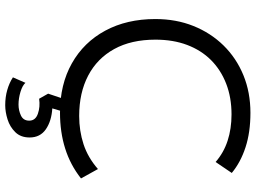

<svg xmlns="http://www.w3.org/2000/svg" viewBox="-142 -613 980 736"><g transform="rotate(90 348.0 -245.0)"><path d="M412 15Q303.5 15 222.8 -30.5Q142 -76 97.5 -158.5Q53 -241 53 -350.5Q53 -430 79.5 -496.2Q106 -562.5 154.2 -611.8Q202.5 -661 268.2 -688Q334 -715 412.5 -715Q487 -715 544.5 -696.2Q602 -677.5 643 -643.5L601 -581.5Q565.5 -612.5 519.5 -627.5Q473.5 -642.5 418.5 -642.5Q353.5 -642.5 300.8 -622Q248 -601.5 210.2 -563.8Q172.5 -526 152.2 -472.2Q132 -418.5 132 -351Q132 -258 168 -192.8Q204 -127.5 269.8 -93Q335.5 -58.5 424.5 -58.5Q481.5 -58.5 532.8 -75.2Q584 -92 628 -130.5L664 -65.5Q612 -24.5 549.2 -4.8Q486.5 15 412 15ZM383.5 225Q352 225 325 217.2Q298 209.5 276.5 195.5L297.5 147.5Q307.5 159 332.2 166.5Q357 174 381 174Q403 174 422.8 164.8Q442.5 155.5 442.5 133Q442.5 109 416 99.8Q389.5 90.5 358.5 95L339 60.5L366 -20H414.5L395.5 44.5Q444 47.5 475.5 69.2Q507 91 507 131.5Q507 165.5 486.8 186.2Q466.5 207 437.8 216Q409 225 383.5 225Z"/></g></svg>

Font: Geologica Roman ExtraLight
Style: Regular
Weight: 250
Designer: Sindre Bremnes, Frode Helland
Foundry: Monokrom Skriftforlag AS
Version: Version 1.010;gftools[0.9.28]